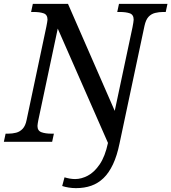

<svg xmlns="http://www.w3.org/2000/svg" viewBox="-40 -734 887 994"><path d="M353 240Q335 240 316 237Q297 234 282 229L294 184Q307 188 321 190.5Q335 193 349 193Q381 193 414.5 175.5Q448 158 476 117Q504 76 519 6L259 -586L158 -110Q157 -104 155.5 -95.5Q154 -87 154 -82Q154 -57 174.5 -49.5Q195 -42 226 -42H239L230 0H-20L-11 -42H2Q24 -42 43.5 -47Q63 -52 77.5 -67.5Q92 -83 98 -114L200 -596Q202 -607 204 -617.5Q206 -628 206 -632Q206 -658 186 -665Q166 -672 134 -672H121L130 -714H312L554 -160L646 -593Q648 -603 650 -615.5Q652 -628 652 -632Q652 -658 632 -665Q612 -672 580 -672H567L576 -714H827L818 -672H805Q783 -672 763 -667Q743 -662 729 -647Q715 -632 708 -600L579 8Q566 72 545 116.5Q524 161 496 188Q468 215 432.5 227.5Q397 240 353 240Z"/></svg>

Font: Noto Serif
Style: Italic
Weight: 400
Italic angle: -12°
Designer: Monotype Design Team
Foundry: Monotype Imaging Inc.
Version: Version 2.013